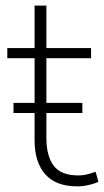

<svg xmlns="http://www.w3.org/2000/svg" viewBox="-20 -655 370 683"><path d="M255 8Q179 8 141 -35Q103 -78 103 -156V-448H6V-484H103V-635H145V-484H304V-448H145V-165Q145 -100 171 -65.5Q197 -31 258 -31Q276 -31 292.5 -35.5Q309 -40 320 -44L330 -9Q321 -3 298 2.5Q275 8 255 8ZM28 -253V-289H273V-253Z"/></svg>

Font: Nunito Sans 12pt ExtraLight
Style: Regular
Weight: 200
Version: Version 3.101;gftools[0.9.27]